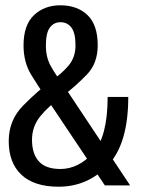

<svg xmlns="http://www.w3.org/2000/svg" viewBox="-20 -701 534 726"><path d="M201.5 5Q311 5 388 -75.8Q465 -156.5 465 -334.5H387Q387 -183.5 331.8 -122.8Q276.5 -62 208 -62Q153 -62 127 -90.8Q101 -119.5 101 -172Q101 -222.5 132.2 -261.2Q163.5 -300 215 -336Q267 -376 308.2 -418.8Q349.5 -461.5 349.5 -529.5Q349.5 -607 310.8 -644Q272 -681 208 -681Q148 -681 108.5 -643.8Q69 -606.5 69 -529Q69 -465.5 98.2 -417.8Q127.5 -370 152 -335.5L376.5 0H472L214 -388Q189.5 -419.5 171.5 -452Q153.5 -484.5 153.5 -529Q153.5 -576.5 168.5 -596.8Q183.5 -617 208.5 -617Q235 -617 250.2 -596.5Q265.5 -576 265.5 -529.5Q265.5 -485 240 -454Q214.5 -423 172.5 -394.5Q122 -357 67.5 -301.8Q13 -246.5 13 -167.5Q13 -85 61.2 -40Q109.5 5 201.5 5Z"/></svg>

Font: Anybody Condensed
Style: Regular
Weight: 400
Width: 3
Designer: Tyler Finck
Foundry: Etcetera Type Company
Version: Version 1.113;gftools[0.9.25]